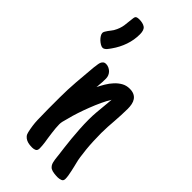

<svg xmlns="http://www.w3.org/2000/svg" viewBox="-221 -650 719 719"><g transform="rotate(45 139.0 -290.5)"><path d="M128.4 -2.4Q128.4 8.8 121.8 12.2Q115.2 15.6 106 15.6Q97.7 15.6 89.6 14.4Q81.5 13.2 74.5 9.8Q67.4 6.3 62.3 0.5Q57.1 -5.4 55.2 -14.6Q48.3 -43.9 47.4 -72Q46.4 -100.1 46.4 -129.9V-189.9Q46.4 -231 49.8 -275.1Q53.2 -319.3 57.1 -360.4Q57.1 -361.8 57.6 -363.8Q58.1 -365.7 58.1 -366.7Q58.6 -372.1 59.6 -378.4Q60.5 -384.8 62.7 -389.9Q64.9 -395 69.1 -398.4Q73.2 -401.9 80.1 -401.9Q87.9 -401.9 95 -398.7Q102.1 -395.5 107.4 -390.4Q112.8 -385.3 116 -377.9Q119.1 -370.6 119.1 -362.8Q119.1 -354.5 118.7 -344.5Q118.2 -334.5 117.2 -325.7Q117.2 -323.2 116.9 -320.3Q116.7 -317.4 116.2 -314.9Q123 -328.6 131.8 -343.5Q140.6 -358.4 152.1 -370.8Q163.6 -383.3 177.5 -391.1Q191.4 -398.9 208.5 -398.9Q222.7 -398.9 231.9 -394.5Q241.2 -390.1 246.8 -382.1Q252.4 -374 254.6 -363.3Q256.8 -352.5 256.8 -340.3Q256.8 -323.7 255.9 -306.9Q254.9 -290 253.9 -273.4Q252.4 -256.3 251.5 -239.7Q250.5 -223.1 250.5 -206.1Q250.5 -185.5 251.5 -163.8Q252.4 -142.1 254.4 -122.3Q256.3 -102.5 258.8 -86.7Q261.2 -70.8 263.7 -62Q265.6 -54.7 267.8 -45.2Q270 -35.6 272.2 -25.6Q274.4 -15.6 275.9 -6.3Q277.3 2.9 277.3 10.3Q277.3 21 268.8 23.9Q260.3 26.9 252 26.9Q243.7 26.9 233.2 25.6Q222.7 24.4 214.4 20Q204.1 12.7 200.9 -0.5Q197.8 -13.7 196.8 -26.4L195.3 -39.6Q193.8 -51.3 191.4 -70.3Q189 -89.4 186.8 -112.3Q184.6 -135.3 183.1 -159.9Q181.6 -184.6 181.6 -208Q181.6 -229 183.3 -248.5Q185.1 -268.1 187 -288.1Q188 -298.3 188.5 -304.7Q189 -311 189.9 -321.3Q180.2 -305.7 170.4 -284.7Q160.6 -263.7 151.9 -241Q143.1 -218.3 136 -196.8Q128.9 -175.3 125 -159.2L122.1 -148.4Q119.6 -140.6 117.9 -132.8Q116.2 -125 116.2 -118.2Q116.2 -109.4 117.2 -97.9Q118.2 -86.4 119.6 -76.2Q121.1 -64 123 -51.3Q123 -50.3 124 -44.9Q125 -39.6 126 -32.2Q127 -24.9 127.7 -16.8Q128.4 -8.8 128.4 -2.4ZM91.8 -569.8Q91.8 -539.6 82 -511.5Q72.3 -483.4 54.7 -458.5Q52.2 -455.6 49.6 -451.4Q46.9 -447.3 43.5 -443.6Q40 -439.9 36.1 -437.5Q32.2 -435.1 28.3 -435.1Q22.9 -435.1 15.9 -439.2Q8.8 -443.4 2.7 -449.2Q-3.4 -455.1 -7.6 -461.9Q-11.7 -468.8 -11.7 -474.1Q-11.7 -478 -8.8 -483.2Q-5.9 -488.3 -2.2 -493.4Q1.5 -498.5 5.4 -503.4Q9.3 -508.3 11.7 -512.2Q18.1 -523.4 21.5 -533.2Q24.9 -543 26.4 -552.5Q27.8 -562 28.6 -572Q29.3 -582 31.2 -594.2Q32.2 -603 36.9 -605.5Q41.5 -607.9 49.8 -607.9Q69.8 -607.9 80.8 -600.3Q91.8 -592.8 91.8 -569.8Z"/></g></svg>

Font: Just Another Hand
Style: Regular
Weight: 400
Designer: Astigmatic (AOETI)
Foundry: Astigmatic (AOETI)
Version: Version 1.000